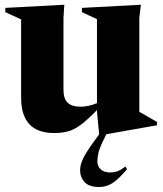

<svg xmlns="http://www.w3.org/2000/svg" viewBox="-20 -538 670 791"><path d="M241.5 -169Q241.5 -131 258.8 -114.8Q276 -98.5 312 -98.5Q344.5 -98.5 379.5 -113V-459L317.5 -488V-505.5L560.5 -518.5L554 -464.5V-77.5Q563 -72 587 -58.5Q611 -45 627 -35.5V-22L418 15L413.5 24.5Q391.5 67.5 386.2 89.2Q381 111 381 126.5Q381 147.5 395.2 160Q409.5 172.5 434 172.5Q445.5 172.5 460 168.8Q474.5 165 496.5 148L503.5 159Q465.5 203.5 440.8 218Q416 232.5 389 232.5Q347 232.5 328.5 212.2Q310 192 310 163Q310 141.5 322 115.8Q334 90 372 38L388.5 15.5L379.5 -78V-84.5Q339.5 -43.5 312 -23.2Q284.5 -3 259.5 3.5Q234.5 10 202.5 10Q67 10 67 -136V-458L2 -488V-505.5L245 -518.5L241.5 -465.5Z"/></svg>

Font: Newsreader 72pt
Style: Bold
Weight: 700
Designer: Hugues Gentile
Foundry: Production Type
Version: Version 1.003; ttfautohint (v1.8.3)